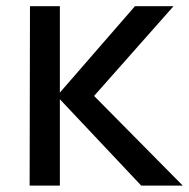

<svg xmlns="http://www.w3.org/2000/svg" viewBox="-20 -582 593 602"><path d="M72.9 0H167.7V-270.8L422.9 0H553.1L275 -281.2L524 -562.5H403.1L167.7 -291.7V-562.5H74Z"/></svg>

Font: Manrope3 Medium
Style: Regular
Weight: 500
Width: 4
Designer: Mikhail Sharanda
Foundry: Mikhail Sharanda
Version: Version 3.000;PS 003.000;hotconv 1.0.88;makeotf.lib2.5.64775